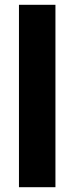

<svg xmlns="http://www.w3.org/2000/svg" viewBox="-20 -780 310 800"><path d="M211 0H59V-760H211Z"/></svg>

Font: Noto Sans Arabic UI Cn XBd
Style: Regular
Weight: 800
Width: 3
Designer: Monotype Design Team, Nadine Chahine and Nizar Qandah
Foundry: Monotype Imaging Inc.
Version: Version 2.010; ttfautohint (v1.8.4.7-5d5b)